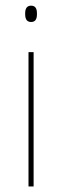

<svg xmlns="http://www.w3.org/2000/svg" viewBox="-20 -674 224 694"><path d="M83 0V-485.5H101.5V0ZM92.5 -594.5Q82 -594.5 76.5 -601.2Q71 -608 71 -622V-626.5Q71 -640 76.5 -646.8Q82 -653.5 92.5 -653.5Q103 -653.5 108.2 -646.8Q113.5 -640 113.5 -626.5V-622Q113.5 -608 108.2 -601.2Q103 -594.5 92.5 -594.5Z"/></svg>

Font: Anek Tamil Medium Thin
Style: Regular
Weight: 250
Version: Version 1.003